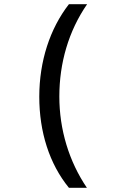

<svg xmlns="http://www.w3.org/2000/svg" viewBox="-20 -734 570 919"><path d="M310 165H396C310 38 264 -114 264 -272C264 -432 308 -585 397 -714H310C219 -597 168 -441 168 -271C168 -103 216 50 310 165Z"/></svg>

Font: Noto Sans Mono Condensed Medium
Style: Regular
Weight: 500
Width: 3
Designer: Monotype Design Team
Foundry: Monotype Imaging Inc.
Version: Version 2.014